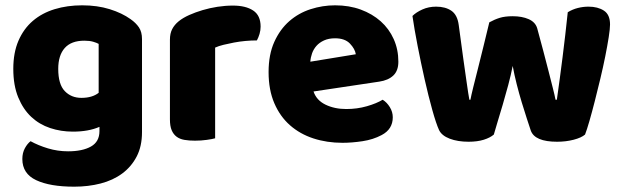

<svg xmlns="http://www.w3.org/2000/svg" viewBox="-20 -521 2339 722"><path d="M289 -501Q346 -501 392.5 -486.5Q439 -472 471 -449Q491 -435 502.5 -418Q514 -401 514 -374V-24Q514 29 494 67.5Q474 106 439.5 131.5Q405 157 358.5 169Q312 181 259 181Q168 181 116 156.5Q64 132 64 77Q64 54 73.5 36.5Q83 19 95 10Q124 26 160.5 37Q197 48 236 48Q290 48 322 30Q354 12 354 -28V-44Q313 -26 254 -26Q209 -26 168.5 -39.5Q128 -53 97.5 -81.5Q67 -110 48.5 -155Q30 -200 30 -262Q30 -323 49.5 -368Q69 -413 103.5 -442.5Q138 -472 185.5 -486.5Q233 -501 289 -501ZM351 -356Q344 -360 330.5 -364Q317 -368 297 -368Q248 -368 223.5 -340.5Q199 -313 199 -262Q199 -204 223.5 -178.5Q248 -153 286 -153Q327 -153 351 -172Z M789 -1Q779 2 757.5 5Q736 8 713 8Q691 8 673.5 5Q656 2 644 -7Q632 -16 625.5 -31.5Q619 -47 619 -72V-372Q619 -395 627.5 -411.5Q636 -428 652 -441Q668 -454 691.5 -464.5Q715 -475 742 -483Q769 -491 798 -495.5Q827 -500 856 -500Q904 -500 932 -481.5Q960 -463 960 -421Q960 -407 956 -393.5Q952 -380 946 -369Q925 -369 903 -367Q881 -365 860 -361Q839 -357 820.5 -352.5Q802 -348 789 -342Z M1268 16Q1209 16 1158.5 -0.5Q1108 -17 1070.5 -50Q1033 -83 1011.5 -133Q990 -183 990 -250Q990 -316 1011.5 -363.5Q1033 -411 1068 -441.5Q1103 -472 1148 -486.5Q1193 -501 1240 -501Q1293 -501 1336.5 -485Q1380 -469 1411.5 -441Q1443 -413 1460.5 -374Q1478 -335 1478 -289Q1478 -255 1459 -237Q1440 -219 1406 -214L1159 -177Q1170 -144 1204 -127.5Q1238 -111 1282 -111Q1323 -111 1359.5 -121.5Q1396 -132 1419 -146Q1435 -136 1446 -118Q1457 -100 1457 -80Q1457 -35 1415 -13Q1383 4 1343 10Q1303 16 1268 16ZM1240 -377Q1216 -377 1198.5 -369Q1181 -361 1170 -348.5Q1159 -336 1153.5 -320.5Q1148 -305 1147 -289L1318 -317Q1315 -337 1296 -357Q1277 -377 1240 -377Z M1837 -15Q1823 -3 1799 4.5Q1775 12 1742 12Q1701 12 1671 0.5Q1641 -11 1631 -32Q1620 -56 1605.5 -108Q1591 -160 1577 -222Q1563 -284 1550.5 -348Q1538 -412 1531 -461Q1545 -475 1568.5 -485.5Q1592 -496 1620 -496Q1655 -496 1677.5 -480.5Q1700 -465 1705 -427Q1715 -351 1722 -301.5Q1729 -252 1733.5 -220.5Q1738 -189 1740.5 -172.5Q1743 -156 1745 -146H1749Q1752 -162 1759.5 -192.5Q1767 -223 1777 -262Q1787 -301 1798 -346.5Q1809 -392 1820 -437Q1840 -448 1859.5 -454Q1879 -460 1908 -460Q1943 -460 1968 -449Q1993 -438 2000 -415Q2012 -371 2023 -329.5Q2034 -288 2043 -252.5Q2052 -217 2059 -189.5Q2066 -162 2069 -146H2074Q2085 -223 2095.5 -306Q2106 -389 2115 -475Q2133 -486 2153 -491Q2173 -496 2193 -496Q2228 -496 2251 -481Q2274 -466 2274 -429Q2274 -413 2269 -381Q2264 -349 2256 -309Q2248 -269 2237.5 -225Q2227 -181 2216.5 -140Q2206 -99 2196.5 -66Q2187 -33 2180 -15Q2166 -3 2137 4.5Q2108 12 2075 12Q1991 12 1976 -30Q1970 -48 1961 -75.5Q1952 -103 1942 -136Q1932 -169 1923 -204.5Q1914 -240 1908 -273Q1901 -238 1891 -200.5Q1881 -163 1870.5 -127.5Q1860 -92 1851 -62.5Q1842 -33 1837 -15Z"/></svg>

Font: Baloo Bhaijaan
Style: Regular
Weight: 400
Designer: Devika Bhansali and Ek Type
Foundry: Ek Type
Version: Version 1.443;PS 1.000;hotconv 16.6.51;makeotf.lib2.5.65220;